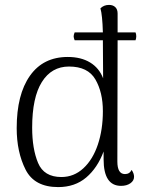

<svg xmlns="http://www.w3.org/2000/svg" viewBox="-20 -749 600 782"><path d="M459 -585 458 -91Q458 -40 489 -40Q508 -40 516 -57Q526 -43 526 -29Q526 -13 511 -2.5Q496 8 473 8Q402 8 402 -100V-132Q377 -65 331 -26Q285 13 217 13Q120 13 84 -58.5Q48 -130 48 -227Q48 -364 102 -440.5Q156 -517 256 -517Q310 -517 347 -494.5Q384 -472 400 -430L399 -585H284Q280 -595 280 -601Q280 -607 284 -617H399Q397 -688 389 -715Q403 -729 424 -729Q440 -729 449.5 -720Q459 -711 459 -694V-617H532Q535 -610 535 -601Q535 -593 532 -585ZM399 -296Q399 -373 368.5 -425.5Q338 -478 261 -478Q190 -478 150.5 -415Q111 -352 111 -229Q111 -143 135 -85.5Q159 -28 230 -28Q281 -28 319.5 -63.5Q358 -99 378.5 -160Q399 -221 399 -296Z"/></svg>

Font: Arima Madurai Light
Style: Regular
Weight: 300
Designer: Joana Correia and Natanael Gama
Foundry: NDISCOVER
Version: Version 1.019